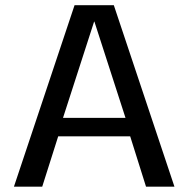

<svg xmlns="http://www.w3.org/2000/svg" viewBox="-20 -696 702 716"><path d="M32 0H137.5L197 -187.5H465.5L524.5 0H630.5L404.5 -676.5H258ZM215 -256.5 331 -615.5H332L448 -256.5Z"/></svg>

Font: Anybody Thin
Style: Regular
Weight: 400
Version: Version 1.113;gftools[0.9.25]